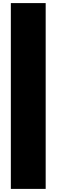

<svg xmlns="http://www.w3.org/2000/svg" viewBox="-20 -1220 365 1240"><path d="M275 0H50V-1200H275Z"/></svg>

Font: Boldonse
Style: Regular
Weight: 400
Designer: Universitype Foundry
Foundry: Universitype Foundry
Version: Version 1.000; ttfautohint (v1.8.4.7-5d5b)